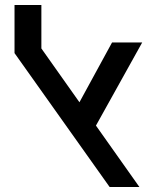

<svg xmlns="http://www.w3.org/2000/svg" viewBox="-20 -748 633 768"><path d="M418.5 0 38.1 -535.6V-728H145.5V-554.2L537.6 0ZM548.8 -578.1 352.1 -224.6 281.2 -308.6 428.2 -578.1Z"/></svg>

Font: Heebo Medium
Style: Regular
Weight: 500
Designer: Oded Ezer
Foundry: Ezer Type House
Version: Version 3.100